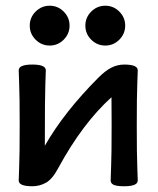

<svg xmlns="http://www.w3.org/2000/svg" viewBox="-20 -646 552 671"><path d="M414.1 4.9Q388.2 4.9 377.4 0Q366.7 -4.9 366.7 -15.1Q366.7 -27.8 368.4 -66.2Q370.1 -104.5 370.1 -208Q370.1 -292 369.6 -306.2Q268.1 -214.4 183.6 -58.6Q163.1 -20 140.9 -7.6Q118.7 4.9 92.8 4.9Q45.4 4.9 45.4 -15.1Q45.4 -27.8 47.1 -66.2Q48.8 -104.5 48.8 -208Q48.8 -311 47.1 -349.1Q45.4 -387.2 45.4 -400.4Q45.4 -420.4 92.8 -420.4Q140.1 -420.4 140.1 -400.4Q140.1 -387.2 138.4 -349.1Q136.7 -311 136.7 -136.7Q203.6 -253.9 323.7 -374.5Q349.1 -399.9 370.4 -410.2Q391.6 -420.4 414.1 -420.4Q461.4 -420.4 461.4 -400.4Q461.4 -387.2 459.7 -349.1Q458 -311 458 -208Q458 -104.5 459.7 -66.2Q461.4 -27.8 461.4 -15.1Q461.4 4.9 414.1 4.9ZM348.1 -486.8Q319.3 -486.8 298.8 -507.3Q278.3 -527.8 278.3 -556.6Q278.3 -585 298.8 -605.5Q319.3 -626 348.1 -626Q376.5 -626 397 -605.5Q417.5 -585 417.5 -556.6Q417.5 -527.8 397 -507.3Q376.5 -486.8 348.1 -486.8ZM153.8 -486.8Q125 -486.8 104.5 -507.3Q84 -527.8 84 -556.6Q84 -585 104.5 -605.5Q125 -626 153.8 -626Q182.1 -626 202.6 -605.5Q223.1 -585 223.1 -556.6Q223.1 -527.8 202.6 -507.3Q182.1 -486.8 153.8 -486.8Z"/></svg>

Font: Bainsley
Style: Regular
Weight: 400
Designer: Paul James MIller
Foundry: High-Logic / Made with FontCreator
Version: Version 1.411;March 28, 2021;FontCreator 13.0.0.2683 64-bit